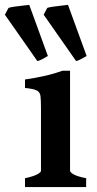

<svg xmlns="http://www.w3.org/2000/svg" viewBox="-70 -754 391 774"><path d="M30.8 0V-35.6Q63.5 -42.5 79.3 -50.8Q95.2 -59.1 95.2 -65.4V-316.4Q95.2 -349.6 93.3 -366.2Q91.3 -382.8 78.1 -389.4Q64.9 -396 30.8 -399.4V-433.6Q72.3 -439.5 110.1 -448Q147.9 -456.5 181.2 -468.8H212.4V-65.4Q212.4 -59.6 227.1 -51Q241.7 -42.5 277.3 -35.6V0ZM-50.3 -694.8 -35.6 -722.2Q-29.3 -724.6 -12.2 -727.1Q4.9 -729.5 22.5 -731.4Q40 -733.4 47.9 -734.4L123 -528.3Q113.3 -522.5 101.1 -515.9Q88.9 -509.3 80.6 -507.8ZM106 -694.8 120.6 -722.2Q127 -724.6 144 -727.1Q161.1 -729.5 178.7 -731.4Q196.3 -733.4 204.1 -734.4L279.3 -528.3Q269.5 -522.5 257.1 -515.9Q244.6 -509.3 236.8 -507.8Z"/></svg>

Font: Gentium Plus
Style: Bold
Weight: 700
Designer: Victor Gaultney, Annie Olsen, Iska Routamaa, Becca Hirsbrunner
Foundry: SIL International
Version: Version 6.101